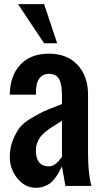

<svg xmlns="http://www.w3.org/2000/svg" viewBox="-20 -891 490 920"><path d="M66.4 -871.1H191.4L253.9 -683.6H191.4ZM214.4 -633.8Q301.8 -633.8 351.8 -579.8Q401.9 -525.9 401.9 -437.5V-156.2Q401.9 -58.6 418 0H293.5L276.9 -93.8Q267.1 -74.2 261 -63.5Q254.9 -52.7 243.2 -36.9Q231.4 -21 219.7 -12.5Q208 -3.9 190.4 2.4Q172.9 8.8 151.9 8.8Q99.6 8.8 63.2 -36.4Q26.9 -81.5 26.9 -138.2Q26.9 -183.6 42.2 -220.7Q57.6 -257.8 74.7 -280Q91.8 -302.2 131.8 -325.9Q171.9 -349.6 192.4 -358.6Q212.9 -367.7 263.7 -387.2Q272.5 -390.6 276.9 -392.6V-437.5Q276.9 -484.9 263.7 -511Q250.5 -537.1 214.4 -537.1Q189.9 -537.1 175.5 -522.9Q161.1 -508.8 156.5 -488.3Q151.9 -467.8 151.9 -437.5H26.9Q27.8 -527.3 77.1 -580.6Q126.5 -633.8 214.4 -633.8ZM276.9 -312.5Q269 -307.1 251 -295.9Q232.9 -284.7 222.2 -277.6Q211.4 -270.5 196.3 -258.1Q181.2 -245.6 172.9 -234.1Q164.6 -222.7 158.2 -206.1Q151.9 -189.5 151.9 -171.4Q151.9 -93.8 214.4 -93.8Q227.5 -93.8 240 -101.6Q252.4 -109.4 259 -116.9Q265.6 -124.5 274.4 -136.2Q275.9 -138.7 276.9 -139.6Z"/></svg>

Font: OswaldRegular
Style: Regular
Weight: 400
Designer: vernon adams
Foundry: vernon adams
Version: Version 1.000